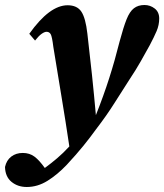

<svg xmlns="http://www.w3.org/2000/svg" viewBox="-77 -520 656 767"><path d="M-57 147Q-51 120 -32 105.5Q-13 91 14 91Q41 91 60.5 105.5Q80 120 102 151Q128 132 152 111.5Q176 91 198 67Q199 66 199.5 65.5Q200 65 200 65Q185 -36 169 -132Q153 -228 136 -333Q131 -374 125.5 -383.5Q120 -393 109 -393Q101 -393 89.5 -385Q78 -377 63 -358L40 -385Q121 -499 193 -499Q231 -499 248 -473.5Q265 -448 272 -386Q282 -301 290.5 -220Q299 -139 306 -60Q337 -138 359.5 -208.5Q382 -279 401 -355Q416 -411 428.5 -442.5Q441 -474 458 -487Q475 -500 500 -500Q523 -500 541 -486Q559 -472 559 -446Q559 -420 548.5 -395.5Q538 -371 521 -339Q505 -310 485.5 -275.5Q466 -241 440 -202Q412 -159 381 -109.5Q350 -60 307 -4Q284 28 256.5 62Q229 96 190 138Q152 178 112.5 202.5Q73 227 30 227Q-6 227 -31 206.5Q-56 186 -57 147Z"/></svg>

Font: Source Serif Pro
Style: Bold Italic
Weight: 700
Italic angle: -12°
Designer: Frank Grießhammer
Foundry: Adobe Systems Incorporated
Version: Version 3.001;hotconv 1.0.111;makeotfexe 2.5.65597